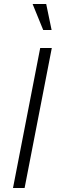

<svg xmlns="http://www.w3.org/2000/svg" viewBox="-20 -940 286 960"><path d="M45 0H103L239 -700H181ZM196 -790H238L211 -920H143Z"/></svg>

Font: Uncut Sans Light Italic
Style: Regular
Weight: 300
Italic angle: -11°
Designer: Kasper Nordkvist
Foundry: UNCUT.wtf
Version: Version 1.304;Glyphs 3.2 (3246)